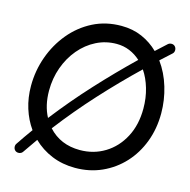

<svg xmlns="http://www.w3.org/2000/svg" viewBox="-108 -810 945 955"><g transform="rotate(15 364.5 -332.5)"><path d="M55.2 35.2Q46.4 29.3 44.4 18.3Q42.5 7.3 47.9 -1Q77.1 -44.9 108.4 -87.9Q77.6 -130.9 60.8 -184.6Q43.9 -238.3 43.9 -299.3Q43.9 -377 69.8 -449.5Q95.7 -522 143.3 -579.3Q190.9 -636.7 256.6 -670.2Q322.3 -703.6 402.3 -703.6Q460.9 -703.6 508.8 -682.6Q556.6 -661.6 593.3 -625.5Q619.6 -650.4 647.5 -675.3Q655.3 -682.1 666.3 -681.9Q677.2 -681.6 684.1 -673.8Q690.9 -666 690.7 -654.8Q690.4 -643.6 682.6 -636.7Q654.3 -611.3 627.4 -586.4Q665.5 -534.2 685.3 -468Q705.1 -401.9 705.1 -334Q705.1 -254.9 679.4 -187Q653.8 -119.1 607.2 -68.6Q560.5 -18.1 497.6 10.3Q434.6 38.6 360.4 38.6Q295.4 38.6 240.2 15.9Q185.1 -6.8 143.6 -47.4Q116.7 -9.8 91.3 27.8Q85.4 36.6 74.5 38.6Q63.5 40.5 55.2 35.2ZM136.7 -299.3Q136.7 -223.6 167 -166.5Q250.5 -273.9 341.1 -372.3Q431.6 -470.7 525.9 -561.5Q500.5 -585 469.2 -597.9Q438 -610.8 402.3 -610.8Q346.7 -610.8 298.3 -586.4Q250 -562 213.6 -518.8Q177.2 -475.6 157 -419.4Q136.7 -363.3 136.7 -299.3ZM360.4 -53.2Q431.6 -53.2 489 -88.4Q546.4 -123.5 579.8 -186.8Q613.3 -250 613.3 -334Q613.3 -388.7 599.1 -437Q585 -485.4 560.1 -522Q464.4 -430.2 373 -330.3Q281.7 -230.5 198.2 -121.6Q260.3 -53.2 360.4 -53.2Z"/></g></svg>

Font: Mikhak Medium
Style: Regular
Weight: 500
Designer: Amin Abedi
Version: Version 3.3